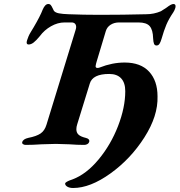

<svg xmlns="http://www.w3.org/2000/svg" viewBox="-20 -720 896 958"><path d="M305 196Q305 192 312.5 187.5Q320 183 328 180Q336 177 342 175Q411 149 472 75.5Q533 2 569 -91Q605 -184 605 -265Q605 -307 584.5 -329Q564 -351 525 -351Q442 -351 428 -303L365 -99Q361 -87 361 -75Q361 -58 372 -48Q383 -38 408 -32Q429 -27 425 -12Q423 -5 416 -1Q409 3 400 3Q365 3 326 0Q278 -2 259 -2Q239 -2 187 0Q145 3 108 3Q100 3 94.5 -1Q89 -5 91 -11Q95 -26 121 -32Q162 -40 182.5 -54Q203 -68 212 -98L357 -570Q360 -579 360 -585Q360 -596 354 -602Q348 -608 337 -608H302Q268 -608 234.5 -589Q201 -570 179 -540Q161 -518 148 -508Q135 -498 123 -498Q113 -498 113 -508Q113 -516 122 -538Q126 -548 135 -562.5Q144 -577 148 -584Q181 -640 193 -672Q205 -700 221 -700Q229 -700 233.5 -694.5Q238 -689 242 -680Q246 -671 249 -666Q256 -657 274 -653.5Q292 -650 322 -649Q397 -646 477 -646Q594 -646 710 -649Q748 -649 783 -664L811 -682Q834 -700 845 -700Q856 -700 856 -689Q856 -684 855 -681Q851 -668 845 -659Q822 -625 810 -596.5Q798 -568 786 -526Q781 -509 775.5 -501Q770 -493 761 -493Q752 -493 748.5 -501.5Q745 -510 744 -529Q743 -571 727 -589.5Q711 -608 671 -608H574Q550 -608 532 -596.5Q514 -585 508 -565L462 -412Q461 -408 459 -401Q457 -394 457 -390Q457 -381 466 -381Q472 -381 477 -383Q540 -408 602 -408Q682 -408 724 -362.5Q766 -317 766 -239Q769 -142 700.5 -34.5Q632 73 531 145.5Q430 218 345 218Q327 218 316 211.5Q305 205 305 196Z"/></svg>

Font: EB Garamond
Style: Bold Italic
Weight: 700
Italic angle: -17.2°
Designer: Georg Duffner and Octavio Pardo
Foundry: Georg Duffner
Version: Version 1.000